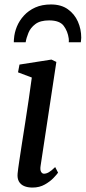

<svg xmlns="http://www.w3.org/2000/svg" viewBox="-20 -835 386 865"><path d="M126.3 10Q104.4 10 88.6 3.2Q72.8 -3.7 65.1 -17.6Q57.4 -31.5 59.3 -52.9Q61.3 -73.2 66.6 -108.2Q71.9 -143.2 78.8 -188.3Q85.8 -233.3 93.8 -283.9Q101.7 -334.4 109.3 -386.2Q116.9 -437.9 123.3 -485.7L61.2 -509.1L67.8 -544.1L211.7 -566.6L233.9 -556L162.9 -87.9Q160 -69.9 165 -61.1Q169.9 -52.4 178.1 -52.4Q188.4 -52.4 200 -59Q211.6 -65.6 228.6 -82.3L241.6 -57.1Q236.8 -49.9 221.5 -33.8Q206.3 -17.7 182.2 -3.9Q158 10 126.3 10ZM42.3 -644.6Q42.3 -648.7 42.4 -652.7Q42.5 -656.7 43 -660.1Q44.8 -687.6 55.9 -714.9Q67.1 -742.2 87.9 -764.9Q108.7 -787.7 138.9 -801.3Q169.2 -814.9 209.5 -814.9Q255.5 -814.9 285.6 -793.4Q315.7 -772 330.9 -737.8Q346 -703.6 346 -665.3Q345.8 -661.2 345.2 -654.8Q344.5 -648.4 344.1 -644.6H289.8Q290.1 -649 290.2 -653.2Q290.3 -657.4 289.6 -661.9Q285.2 -694 267 -718.6Q248.7 -743.1 201.4 -743.1Q161.3 -743.1 139.4 -726.5Q117.4 -710 108.1 -687Q98.7 -664.1 95.6 -644.6Z"/></svg>

Font: Merriweather Light
Style: Italic
Weight: 300
Italic angle: -7.8°
Designer: Eben Sorkin
Foundry: Eben Sorkin
Version: Version 2.101